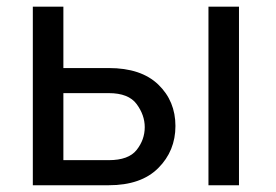

<svg xmlns="http://www.w3.org/2000/svg" viewBox="-20 -548 816 568"><path d="M143.1 -346.7H301.8Q397.5 -346.7 448.2 -297.9Q499 -249 499 -175.3Q499 -101.6 448.2 -50.8Q397.5 0 301.8 0H77.1V-528.3H167.5V-74.2H301.8Q360.4 -74.2 384.3 -104.5Q408.2 -134.8 408.2 -171.9Q408.2 -207.5 384.3 -240Q360.4 -272.5 301.8 -272.5H143.1ZM687 -528.3V0H596.7V-528.3Z"/></svg>

Font: RobotoDEMO
Style: Regular
Weight: 400
Designer: Christian Robertson
Foundry: Google
Version: Version 2.136